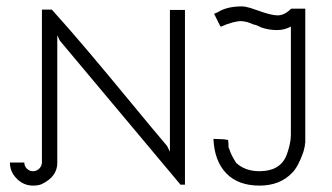

<svg xmlns="http://www.w3.org/2000/svg" viewBox="-20 -577 1038 600"><path d="M734 -511Q710 -511 671 -494H669L649 -534L659 -538Q688 -557 736 -557Q746 -557 763 -552L804 -538Q832 -529 848 -529Q869 -529 890 -550H934V-128L933 -131V-125Q933 -122 931 -114L928 -102Q912 -56 893 -37Q855 3 791 3Q724 3 687 -35.5Q650 -74 647 -143L674 -142Q680 -142 690 -140H691L693 -139L694 -127V-124V-118Q694 -117 695 -114.5Q696 -112 697 -110Q702 -93 718 -68Q746 -42 791 -42Q855 -42 875 -91Q884 -114 888 -140L889 -155V-494Q869 -483 846 -483Q821 -483 797 -491Q795 -492 786.5 -496Q778 -500 774 -500L753 -508Q739 -511 734 -511ZM111 -68V-547H142Q197 -486 257 -415Q317 -344 389.5 -256Q462 -168 502 -121L511 -103V-546H558V0H544L167 -450L159 -467V-68Q159 -25 111 -2Q101 3 83 3Q54 3 32.5 -18.5Q11 -40 11 -69H56Q56 -58 64 -50Q72 -42 83 -42Q94 -42 102 -49.5Q110 -57 111 -68Z"/></svg>

Font: Bhavuka
Style: Regular
Weight: 400
Version: 2.94.0; ttfautohint (v1.2) -l 7 -r 28 -G 50 -x 13 -D deva -f